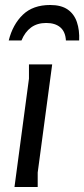

<svg xmlns="http://www.w3.org/2000/svg" viewBox="-20 -749 337 769"><path d="M131 0H38L96 -434V-491H189L131 -58ZM15 -587Q31 -651 71.5 -690Q112 -729 181 -729Q225 -729 251 -711Q277 -693 288 -660.5Q299 -628 297 -587H244Q242 -622 221.5 -639.5Q201 -657 165 -657Q129 -657 104.5 -639Q80 -621 66 -587Z"/></svg>

Font: Rosario Medium
Style: Italic
Weight: 500
Italic angle: -8.05°
Version: Version 1.201